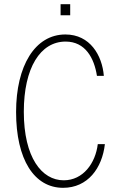

<svg xmlns="http://www.w3.org/2000/svg" viewBox="-20 -889 554 919"><path d="M270 -816H316V-869H270ZM282 10C400 10 469 -84 482 -199H448C437 -108 378 -26 285 -26C180 -26 94 -135 94 -354C94 -564 173 -690 294 -690C389 -690 431 -610 444 -526H477C469 -624 411 -724 293 -724C147 -724 57 -573 57 -353C57 -125 144 10 282 10Z"/></svg>

Font: Kathrein 37 Thin Condensed
Style: Regular
Weight: 250
Width: 3
Designer: Lazydogs Typefoundry, based on Open Sans by Ascender Corporation
Foundry: Lazydogs Typefoundry
Version: Version 1.003;PS 001.003;hotconv 1.0.88;makeotf.lib2.5.64775